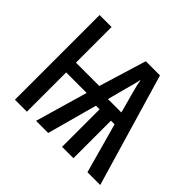

<svg xmlns="http://www.w3.org/2000/svg" viewBox="-130 -699 861 861"><g transform="rotate(45 300.0 -268.5)"><path d="M55 0V-537H131V-311H279L348 -537H438L596 0H515L449 -238H426V0H354V-238H331L266 0H189L261 -249H131V0ZM348 -297H433L408 -389Q402 -412 398 -427.5Q394 -443 392 -459H390Q387 -443 383 -428Q379 -413 372 -388Z"/></g></svg>

Font: Noto Sans Mono
Style: Regular
Weight: 400
Designer: Monotype Design Team
Foundry: Monotype Imaging Inc.
Version: Version 2.014